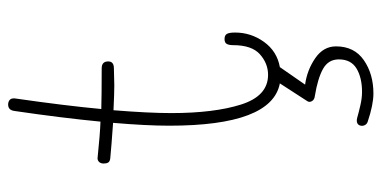

<svg xmlns="http://www.w3.org/2000/svg" viewBox="-253 -457 938 472"><g transform="rotate(-90 216.0 -221.0)"><path d="M287 -2 244 60Q280 65 309 85Q338 105 338 136Q338 181 304 204.5Q270 228 222 228Q195 228 153 214Q147 212 144.5 207Q142 202 143 197Q144 191 149 188.5Q154 186 162 188Q176 192 193.5 196Q211 200 226 200Q261 200 283.5 186.5Q306 173 306 143Q306 117 282.5 104Q259 91 216 84Q207 83 203.5 77Q200 71 203 66L247 -2Q143 -22 143 -274Q143 -330 150 -412Q93 -416 62 -419Q55 -420 52.5 -424Q50 -428 50 -435Q50 -443 54.5 -447Q59 -451 65 -450Q123 -444 153 -443Q162 -537 179 -653Q180 -662 184 -666Q188 -670 195 -670Q202 -670 206.5 -666Q211 -662 210 -653Q192 -528 184 -441Q216 -440 284 -440Q301 -440 301 -424Q301 -410 284 -410L242 -409Q223 -409 181 -411Q174 -324 174 -269Q174 -164 195 -97.5Q216 -31 268 -31Q296 -31 318.5 -51Q341 -71 341 -117Q341 -127 344 -132.5Q347 -138 356 -138Q365 -138 368.5 -132.5Q372 -127 372 -112Q372 -73 349 -41Q326 -9 287 -2Z"/></g></svg>

Font: Mali ExtraLight
Style: Regular
Weight: 275
Version: Version 1.000; ttfautohint (v1.6)